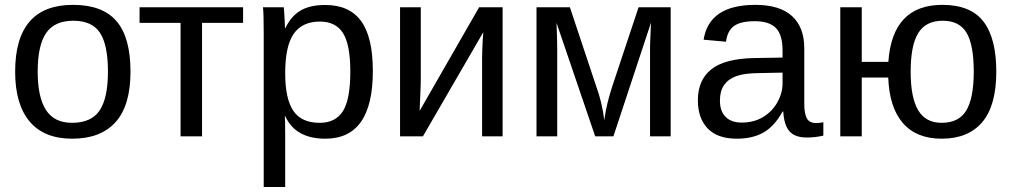

<svg xmlns="http://www.w3.org/2000/svg" viewBox="-20 -558 4141 786"><path d="M514.2 -264.6Q514.2 -126 453.1 -58.1Q392.1 9.8 275.9 9.8Q160.2 9.8 101.1 -60.8Q42 -131.3 42 -264.6Q42 -538.1 278.8 -538.1Q399.9 -538.1 457 -471.4Q514.2 -404.8 514.2 -264.6ZM421.9 -264.6Q421.9 -374 389.4 -423.6Q356.9 -473.1 280.3 -473.1Q203.1 -473.1 168.7 -422.6Q134.3 -372.1 134.3 -264.6Q134.3 -160.2 168.2 -107.7Q202.1 -55.2 274.9 -55.2Q354 -55.2 387.9 -106Q421.9 -156.7 421.9 -264.6Z M807.1 -464.4V0H719.2V-464.4H551.3V-528.3H975.1V-464.4Z M1506.3 -266.6Q1506.3 9.8 1312 9.8Q1189.9 9.8 1147.9 -82H1145.5Q1147.5 -78.6 1147.5 1V207.5H1059.6V-420.4Q1059.6 -502 1056.6 -528.3H1141.6Q1142.1 -526.4 1143.3 -509.3Q1144.5 -492.2 1145.5 -472.4Q1146.5 -452.6 1146.5 -443.4H1148.4Q1171.9 -492.2 1210.4 -514.9Q1249 -537.6 1312 -537.6Q1409.7 -537.6 1458 -472.2Q1506.3 -406.7 1506.3 -266.6ZM1414.1 -264.6Q1414.1 -375 1384.3 -422.4Q1354.5 -469.7 1289.6 -469.7Q1217.3 -469.7 1182.4 -419.7Q1147.5 -369.6 1147.5 -257.8Q1147.5 -153.8 1180.7 -104.5Q1213.9 -55.2 1288.6 -55.2Q1354 -55.2 1384 -103.3Q1414.1 -151.4 1414.1 -264.6Z M1958.5 -426.3 1711.4 0H1617.7V-528.3H1702.6V-239.3Q1702.6 -208 1700.7 -172.9Q1698.7 -137.7 1697.8 -104L1941.4 -528.3H2037.6V0H1953.6V-322.3Q1953.6 -334 1954.3 -354.7Q1955.1 -375.5 1956.3 -396Q1957.5 -416.5 1958.5 -426.3Z M2261.2 -353.5V0H2176.3V-528.3H2313L2420.4 -205.6Q2433.1 -170.9 2441.4 -135.7Q2449.7 -100.6 2453.6 -65.9Q2459 -105 2467.8 -139.9Q2476.6 -174.8 2486.8 -205.6L2594.2 -528.3H2725.6V0H2641.1V-353.5Q2641.1 -381.3 2642.6 -409.4Q2644 -437.5 2645 -465.3L2491.2 0H2416.5L2258.3 -464.4Q2261.2 -388.2 2261.2 -353.5Z M2996.6 9.8Q2917 9.8 2877 -32.2Q2836.9 -74.2 2836.9 -147.5Q2836.9 -229.5 2890.9 -273.4Q2944.8 -317.4 3064.9 -320.3L3183.6 -322.3V-351.1Q3183.6 -415.5 3156.2 -443.4Q3128.9 -471.2 3070.3 -471.2Q3011.2 -471.2 2984.4 -451.2Q2957.5 -431.2 2952.1 -387.2L2860.4 -395.5Q2882.8 -538.1 3072.3 -538.1Q3171.9 -538.1 3222.2 -492.4Q3272.5 -446.8 3272.5 -360.4V-132.8Q3272.5 -93.8 3282.7 -74Q3293 -54.2 3321.8 -54.2Q3335.4 -54.2 3350.6 -57.6V-2.9Q3318.8 4.9 3282.7 4.9Q3233.9 4.9 3211.7 -20.8Q3189.5 -46.4 3186.5 -101.1H3183.6Q3149.9 -40.5 3105.2 -15.4Q3060.5 9.8 2996.6 9.8ZM3183.6 -260.7 3087.4 -258.8Q3025.9 -258.3 2993.7 -246.1Q2961.4 -234.4 2944.3 -210Q2927.2 -185.5 2927.2 -146Q2927.2 -103 2950.4 -79.6Q2973.6 -56.2 3016.6 -56.2Q3065.4 -56.2 3102.5 -78.1Q3140.1 -100.1 3161.9 -138.4Q3183.6 -176.8 3183.6 -217.3Z M4058.6 -264.6Q4058.6 -126 4001.2 -58.1Q3943.8 9.8 3835 9.8Q3731.4 9.8 3676 -54.4Q3620.6 -118.7 3616.2 -240.7H3507.8V0H3419.9V-528.3H3507.8V-304.7H3616.7Q3632.8 -538.1 3837.9 -538.1Q3953.6 -538.1 4006.1 -469.7Q4058.6 -401.4 4058.6 -264.6ZM3966.3 -264.6Q3966.3 -374 3937 -423.6Q3907.7 -473.1 3839.4 -473.1Q3770 -473.1 3739 -422.6Q3708 -372.1 3708 -264.6Q3708 -158.2 3738.8 -106.7Q3769.5 -55.2 3834.5 -55.2Q3905.8 -55.2 3936 -106.2Q3966.3 -157.2 3966.3 -264.6Z"/></svg>

Font: Arimo Nerd Font
Style: Regular
Weight: 400
Designer: Steve Matteson
Foundry: Monotype Imaging Inc.
Version: Version 1.33;Nerd Fonts 3.2.1